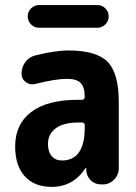

<svg xmlns="http://www.w3.org/2000/svg" viewBox="-20 -730 540 760"><path d="M134.8 -710H365.2Q383.8 -710 397 -696.8Q410.2 -683.6 410.2 -665Q410.2 -646.5 397 -633.3Q383.8 -620.1 365.2 -620.1H134.8Q116.2 -620.1 103 -633.3Q89.8 -646.5 89.8 -665Q89.8 -683.6 103 -696.8Q116.2 -710 134.8 -710ZM315.4 -224.6V-234.4Q315.4 -245.1 303.7 -245.1H290Q231.4 -245.1 200.7 -222.2Q169.9 -199.2 169.9 -160.2Q169.9 -128.9 185.1 -111.8Q200.2 -94.7 224.6 -94.7Q315.4 -94.7 315.4 -224.6ZM250 -530.3Q361.3 -530.3 405.8 -485.4Q450.2 -440.4 450.2 -325.2V-64.5Q450.2 -38.1 431.6 -19Q413.1 0 386.7 0H379.9Q355.5 0 338.9 -16.6Q322.3 -33.2 321.3 -56.6V-64.5Q321.3 -65.4 320.3 -65.4Q318.4 -65.4 318.4 -64.5Q269.5 9.8 184.6 9.8Q116.2 9.8 78.1 -32.2Q40 -74.2 40 -150.4Q40 -238.3 103.5 -286.6Q167 -335 290 -335H303.7Q314.5 -335 315.4 -345.7Q315.4 -384.8 299.3 -401.4Q283.2 -418 245.1 -418Q200.2 -418 119.1 -397.5Q99.6 -392.6 82.5 -404.8Q65.4 -417 65.4 -438.5Q65.4 -464.8 80.6 -484.9Q95.7 -504.9 120.1 -510.7Q199.2 -530.3 250 -530.3Z"/></svg>

Font: Rounded-X Mgen+ 1m bold
Style: Bold
Weight: 700
Designer: [Source Han Sans]
Ryoko NISHIZUKA  (kana & ideographs); Paul D. Hunt (Latin, Greek & Cyrillic); Wenlong ZHANG  (bopomofo
Version: Version 1.059.20150602